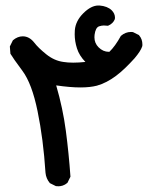

<svg xmlns="http://www.w3.org/2000/svg" viewBox="-20 -480 540 684"><path d="M61 -350.6Q84.5 -350.6 102.1 -328.1Q116.2 -309.6 144.8 -286.6Q173.3 -263.7 206.1 -259.3Q221.2 -256.8 240.7 -256.8Q260.3 -256.8 284.2 -259.3Q262.2 -282.2 254.2 -307.6Q246.1 -333 246.1 -357.9Q246.1 -365.2 246.6 -372.6Q249.5 -405.8 277.1 -433.1Q304.7 -460.4 330.6 -460.4Q332.5 -460.4 334.5 -460.4Q362.8 -458 377.9 -443.4Q389.6 -431.6 389.6 -417Q389.6 -412.6 388.2 -409.7Q385.3 -403.3 379.6 -397.7Q374 -392.1 364.7 -388.2Q357.4 -389.2 349.9 -389.2Q342.3 -389.2 333 -386.2Q320.3 -381.8 316.9 -356Q316.4 -351.1 316.4 -347.2Q316.4 -326.2 331.1 -311.5Q347.2 -295.4 367.7 -295.4Q368.7 -295.4 369.6 -295.4Q390.1 -314.9 410.6 -352.1Q426.8 -366.2 446.8 -366.2Q449.7 -366.2 453.6 -365.7L475.1 -355L475.6 -354Q487.3 -340.8 487.3 -321.3Q487.3 -315.4 486.3 -314Q481 -297.9 459.5 -272.5Q446.3 -257.8 428.5 -240.2Q410.6 -222.7 393.6 -210Q359.9 -184.6 325.2 -174.8Q300.8 -168.5 266.6 -168.5Q230 -168.5 180.2 -175.8Q204.1 -93.8 214.6 -13.9Q225.1 65.9 231 149.4L220.2 171.4Q211.4 178.7 203.1 181.2Q194.8 183.6 189.2 183.6Q183.6 183.6 179.2 183.1L157.7 172.4Q144 156.2 142.1 135.3Q134.3 15.1 113.8 -84Q93.8 -182.1 59.8 -227.8Q25.9 -273.4 17.1 -288.6L15.1 -314.5L25.9 -336.4Q42.5 -350.6 61 -350.6Z"/></svg>

Font: Bakudai
Style: Medium
Weight: 500
Version: Version 1.48